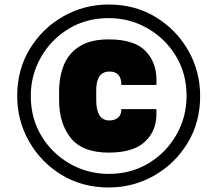

<svg xmlns="http://www.w3.org/2000/svg" viewBox="-20 -814 960 848"><path d="M460 14Q343 14 251.5 -42Q160 -98 108 -190Q56 -282 56 -390Q56 -507 112 -598.5Q168 -690 260 -742Q352 -794 460 -794Q577 -794 668.5 -738Q760 -682 812 -590Q864 -498 864 -390Q864 -273 808 -181.5Q752 -90 660 -38Q568 14 460 14ZM460 -46Q559 -46 636.5 -93Q714 -140 759 -218.5Q804 -297 804 -390Q804 -489 757 -566.5Q710 -644 631.5 -689Q553 -734 460 -734Q361 -734 283.5 -687Q206 -640 161 -561.5Q116 -483 116 -390Q116 -291 163 -213.5Q210 -136 288.5 -91Q367 -46 460 -46ZM460 -140Q345 -140 293 -204Q241 -268 241 -372V-408Q241 -477 263 -529Q285 -581 333.5 -610.5Q382 -640 460 -640Q572 -640 621.5 -590Q671 -540 671 -461V-439H516Q516 -498 464 -498Q405 -498 405 -416V-372Q405 -282 463 -282Q486 -282 501 -294Q516 -306 516 -332H671V-310Q671 -236 620 -188Q569 -140 460 -140Z"/></svg>

Font: Tanohe Sans ExtraBold
Style: Regular
Weight: 800
Designer: Village Type and Design LLC & Cristiano Sobral
Foundry: Cooper Hewitt Smithsonian Design Museum
Version: Version 1.00;September 29, 2021;FontCreator 13.0.0.2655 64-b